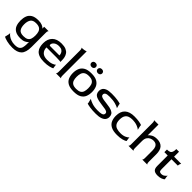

<svg xmlns="http://www.w3.org/2000/svg" viewBox="241 -2063 3659 3659"><g transform="rotate(45 2070.5 -233.0)"><path d="M290 244Q203 244 138 227Q73 210 45 194L65 104V75Q79 96 109 119Q139 142 184 158Q229 174 286 174Q353 174 385.5 152Q418 130 428.5 91Q439 52 439 2V-35L441 -53L439 -55Q419 -30 377.5 -10Q336 10 276 10Q181 10 128.5 -22Q76 -54 55.5 -109Q35 -164 35 -233Q35 -303 55.5 -358Q76 -413 128.5 -445.5Q181 -478 276 -478Q336 -478 376 -462Q416 -446 439 -421L441 -422L439 -441V-468H561Q554 -467 547.5 -453Q541 -439 541 -406V-23Q541 122 479.5 183Q418 244 290 244ZM283 -61Q345 -61 379 -80.5Q413 -100 426 -138.5Q439 -177 439 -233Q439 -288 425.5 -327Q412 -366 378.5 -387Q345 -408 283 -408Q199 -408 167.5 -360Q136 -312 136 -232Q136 -152 167 -106.5Q198 -61 283 -61Z M908 10Q829 10 778 -8.5Q727 -27 698 -60Q669 -93 657.5 -137Q646 -181 646 -233Q646 -346 710.5 -412Q775 -478 902 -478Q976 -478 1021.5 -458Q1067 -438 1090.5 -405Q1114 -372 1122.5 -333.5Q1131 -295 1131 -258V-211Q1131 -214 1103.5 -217.5Q1076 -221 1011 -221H748Q748 -147 792 -104Q836 -61 923 -61Q998 -61 1046.5 -79.5Q1095 -98 1111 -116V-96L1121 -30Q1099 -17 1043.5 -3.5Q988 10 908 10ZM788 -287H1031Q1031 -313 1020 -341Q1009 -369 981 -388.5Q953 -408 902 -408Q837 -408 798.5 -377Q760 -346 760 -307Q760 -297 766 -292Q772 -287 788 -287Z M1221 0Q1228 0 1234.5 -14Q1241 -28 1241 -60V-630Q1241 -662 1234.5 -675.5Q1228 -689 1221 -690Q1265 -690 1297.5 -696.5Q1330 -703 1343 -710V-60Q1343 -28 1349.5 -14Q1356 0 1363 0Z M1706 10Q1606 10 1549.5 -22Q1493 -54 1470.5 -109Q1448 -164 1448 -233Q1448 -303 1471.5 -358Q1495 -413 1551 -445.5Q1607 -478 1706 -478Q1805 -478 1861 -445.5Q1917 -413 1940.5 -358Q1964 -303 1964 -233Q1964 -164 1941.5 -109Q1919 -54 1863 -22Q1807 10 1706 10ZM1706 -61Q1768 -61 1802 -81Q1836 -101 1849 -139.5Q1862 -178 1862 -233Q1862 -288 1848.5 -327Q1835 -366 1801.5 -387Q1768 -408 1706 -408Q1645 -408 1611 -386.5Q1577 -365 1563.5 -325.5Q1550 -286 1550 -232Q1550 -179 1563 -140.5Q1576 -102 1610 -81.5Q1644 -61 1706 -61ZM1619 -565Q1590 -565 1574 -581.5Q1558 -598 1558 -620Q1558 -643 1573.5 -659Q1589 -675 1619 -675Q1649 -675 1664.5 -659Q1680 -643 1680 -620Q1680 -598 1664 -581.5Q1648 -565 1619 -565ZM1789 -565Q1760 -565 1744 -581.5Q1728 -598 1728 -620Q1728 -643 1743.5 -659Q1759 -675 1789 -675Q1819 -675 1834.5 -659Q1850 -643 1850 -620Q1850 -598 1834 -581.5Q1818 -565 1789 -565Z M2304 10Q2210 10 2146.5 0Q2083 -10 2060 -20V-40L2039 -126Q2065 -105 2130.5 -82.5Q2196 -60 2290 -60Q2352 -60 2383 -68.5Q2414 -77 2424 -91.5Q2434 -106 2434 -124Q2434 -145 2419.5 -157.5Q2405 -170 2365.5 -178.5Q2326 -187 2249 -196Q2165 -206 2119.5 -225Q2074 -244 2057 -273.5Q2040 -303 2040 -344Q2040 -376 2057 -407Q2074 -438 2120.5 -458Q2167 -478 2253 -478Q2346 -478 2409.5 -468Q2473 -458 2496 -448V-428L2516 -352Q2491 -370 2425 -389Q2359 -408 2266 -408Q2192 -408 2167 -391.5Q2142 -375 2142 -349Q2142 -334 2148 -322.5Q2154 -311 2172.5 -302Q2191 -293 2228.5 -286Q2266 -279 2329 -272Q2414 -263 2458 -244Q2502 -225 2518.5 -196.5Q2535 -168 2535 -130Q2535 -89 2512.5 -57.5Q2490 -26 2439 -8Q2388 10 2304 10Z M2875 10Q2771 10 2711.5 -22Q2652 -54 2628 -109Q2604 -164 2604 -233Q2604 -355 2670.5 -416Q2737 -477 2865 -477Q2943 -477 2996 -467Q3049 -457 3069 -448V-428L3089 -341Q3069 -362 3013 -384.5Q2957 -407 2872 -407Q2829 -407 2790.5 -392.5Q2752 -378 2728.5 -340Q2705 -302 2705 -232Q2705 -164 2730 -126.5Q2755 -89 2799 -75Q2843 -61 2899 -61Q2970 -61 3016.5 -83Q3063 -105 3079 -126V-106L3089 -38Q3070 -22 3014.5 -6Q2959 10 2875 10Z M3175 0Q3182 0 3188.5 -14Q3195 -28 3195 -60V-630Q3195 -662 3188.5 -675.5Q3182 -689 3175 -690H3297V-417L3295 -404L3297 -402Q3319 -430 3362 -454Q3405 -478 3476 -478Q3569 -478 3618.5 -425Q3668 -372 3668 -259V-60Q3668 -28 3674.5 -14Q3681 0 3688 0H3546Q3553 0 3559.5 -14Q3566 -28 3566 -60V-256Q3566 -315 3551 -348Q3536 -381 3509.5 -394.5Q3483 -408 3448 -408Q3411 -408 3376 -392Q3341 -376 3319 -341Q3297 -306 3297 -247V-60Q3297 -28 3303.5 -14Q3310 0 3317 0Z M3969 10Q3900 10 3869 -19.5Q3838 -49 3838 -116V-398H3748V-468Q3794 -468 3820 -479.5Q3846 -491 3857 -520Q3868 -549 3868 -601H3940V-468H4131Q4124 -458 4117.5 -438.5Q4111 -419 4111 -398H3940V-131Q3940 -85 3957 -73Q3974 -61 4000 -61Q4037 -61 4067 -83Q4097 -105 4110 -126V-95L4120 -38Q4105 -22 4066 -6Q4027 10 3969 10Z"/></g></svg>

Font: Red Rose
Style: Regular
Weight: 400
Designer: Jaikishan Patel
Version: Version 2.000; ttfautohint (v1.8.3)